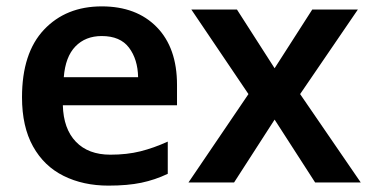

<svg xmlns="http://www.w3.org/2000/svg" viewBox="-20 -572 1161 602"><path d="M299 -552Q408 -552 471.5 -487Q535 -422 535 -306V-242H177Q179 -168 218 -127.5Q257 -87 326 -87Q378 -87 420 -97.5Q462 -108 506 -128V-27Q466 -8 423 1Q380 10 320 10Q241 10 179.5 -20.5Q118 -51 83.5 -113Q49 -175 49 -267Q49 -406 118 -479Q187 -552 299 -552ZM299 -459Q248 -459 216.5 -426.5Q185 -394 180 -330H413Q412 -386 384.5 -422.5Q357 -459 299 -459Z M759 -277 580 -542H723L841 -358L959 -542H1102L921 -277L1111 0H968L841 -197L714 0H571Z"/></svg>

Font: Noto Sans Kannada SemiBold
Style: Regular
Weight: 600
Designer: Jelle Bosma - Monotype Design Team
Foundry: Monotype Imaging Inc.
Version: Version 2.005; ttfautohint (v1.8.4.7-5d5b)